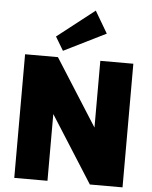

<svg xmlns="http://www.w3.org/2000/svg" viewBox="-63 -1032 858 1083"><g transform="rotate(5 366.0 -490.0)"><path d="M672 -700V0H487L198 -455H247V0H59V-700H245L534 -245H485V-700ZM508 -856 270 -738 224 -815 435 -980Z"/></g></svg>

Font: Pathway Extreme SemiCondensed ExtraBold
Style: Regular
Weight: 800
Width: 4
Version: Version 1.001;gftools[0.9.26]